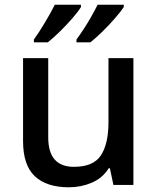

<svg xmlns="http://www.w3.org/2000/svg" viewBox="-20 -879 670 816"><path d="M547 -632V-93H462L447 -164H442Q416 -122 370 -102.5Q324 -83 273 -83Q178 -83 128 -130Q78 -177 78 -279V-632H185V-295Q185 -170 294 -170Q377 -170 409 -219Q441 -268 441 -359V-632ZM506 -849Q495 -832 470 -803Q445 -774 416 -745.5Q387 -717 364 -699H305V-711Q319 -730 336 -756Q353 -782 368.5 -809.5Q384 -837 395 -859H506ZM324 -849Q314 -832 289 -803Q264 -774 235 -745.5Q206 -717 183 -699H124V-711Q145 -740 170.5 -782.5Q196 -825 213 -859H324Z"/></svg>

Font: Noto Sans Telugu UI Medium
Style: Regular
Weight: 500
Designer: Jelle Bosma - Monotype Design Team
Foundry: Monotype Imaging Inc.
Version: Version 2.005; ttfautohint (v1.8.4.7-5d5b)